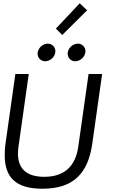

<svg xmlns="http://www.w3.org/2000/svg" viewBox="-20 -1145 701 1175"><path d="M468 -1125 322 -970 361 -931 513 -1082ZM319 -831C319 -857 299 -878 272 -878C241 -877 211 -851 210 -817C210 -791 230 -770 257 -770C288 -771 318 -797 319 -831ZM503 -831C503 -857 483 -878 456 -878C425 -877 395 -851 394 -817C394 -791 414 -770 441 -770C472 -771 502 -797 503 -831ZM240 10C427 10 519 -81 545 -268L605 -692H522L459 -247C442 -128 374 -63 251 -63C143 -63 90 -112 90 -205C90 -218 91 -232 93 -247L156 -692H74L14 -268C10 -242 9 -217 9 -195C9 -57 79 10 240 10Z"/></svg>

Font: Cantarell
Style: Oblique
Weight: 400
Italic angle: -8°
Designer: Dave Crossland
Version: Version 0.024